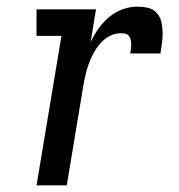

<svg xmlns="http://www.w3.org/2000/svg" viewBox="-20 -558 540 578"><path d="M90 0 165 -450H90V-530H269L253 -432Q263 -453 277 -472.5Q291 -492 309 -507Q327 -522 349 -530Q371 -538 394 -538Q410 -538 425.5 -534.5Q441 -531 451.5 -519.5Q462 -508 465.5 -493Q469 -478 469.5 -461.5Q470 -445 467.5 -429Q465 -413 463 -397H372Q373 -404 374 -410.5Q375 -417 375 -424Q375 -431 373.5 -438Q372 -445 368 -450Q364 -455 357.5 -456.5Q351 -458 344 -458Q327 -458 311 -450Q295 -442 283 -428.5Q271 -415 262.5 -399.5Q254 -384 248 -368Q242 -352 238 -335Q234 -318 231 -301L181 0Z"/></svg>

Font: Iosevka Slab Medium
Style: Italic
Weight: 500
Italic angle: -9°
Monospace: yes
Designer: Belleve Invis
Foundry: Belleve Invis
Version: Version 11.1.0; ttfautohint (v1.8.3)